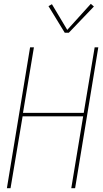

<svg xmlns="http://www.w3.org/2000/svg" viewBox="-20 -982 540 1002"><path d="M16 0 137 -735H157L100 -393H417L474 -735H493L372 0H352L414 -375H98L35 0ZM318 -811 233 -950 251 -960 331 -826 454 -962 470 -948 339 -811Z"/></svg>

Font: Iosevka SS04 Thin Oblique
Style: Regular
Weight: 100
Italic angle: -9°
Monospace: yes
Designer: Belleve Invis
Foundry: Belleve Invis
Version: Version 19.0.0; ttfautohint (v1.8.4)